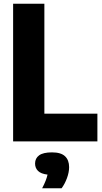

<svg xmlns="http://www.w3.org/2000/svg" viewBox="-20 -760 546 1032"><path d="M50.5 0V-740H218.5V-149H503.5V0ZM206.5 252Q229.5 208 235.5 178.5Q200.5 174.5 184.5 158.8Q168.5 143 168.5 119Q168.5 91 190.2 75Q212 59 259.5 59Q307.5 59 329.5 79.8Q351.5 100.5 351.5 138.5Q351.5 166 339.8 197.8Q328 229.5 311 252Z"/></svg>

Font: Encode Sans Condensed ExtraBold
Style: Regular
Weight: 800
Width: 3
Designer: Multiple Designers
Foundry: Impallari Type
Version: Version 3.000; ttfautohint (v1.8.3) -l 8 -r 50 -G 200 -x 14 